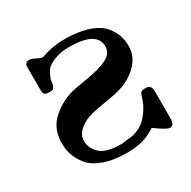

<svg xmlns="http://www.w3.org/2000/svg" viewBox="-112 -563 677 679"><g transform="rotate(-30 227.0 -223.5)"><path d="M39 -138Q39 -195 74.5 -229Q110 -263 159 -278Q172 -282 227.5 -291Q283 -300 313.5 -315Q344 -330 344 -359Q344 -421 230 -421Q200 -421 177.5 -413Q155 -405 144 -396.5Q133 -388 126 -373Q119 -358 118 -353.5Q117 -349 116 -339Q113 -322 105 -319Q101 -317 94 -317Q69 -317 69 -331Q68 -335 68 -343V-434Q68 -452 87 -452Q96 -452 111 -444Q126 -436 133 -436Q136 -436 146.5 -440Q157 -444 179.5 -448.5Q202 -453 234 -453Q238 -453 246 -452.5Q254 -452 258 -452Q305 -449 338 -435.5Q371 -422 387 -401.5Q403 -381 409.5 -361.5Q416 -342 416 -319Q416 -276 383 -243.5Q350 -211 298 -198Q289 -195 251.5 -189Q214 -183 186.5 -176.5Q159 -170 135 -151.5Q111 -133 111 -106Q111 -76 135.5 -53.5Q160 -31 222 -31L271 -37Q308 -47 330.5 -73.5Q353 -100 362 -126.5Q371 -153 372 -154Q378 -160 393 -160Q416 -160 416 -134V-22Q416 5 398 5Q385 5 342 -27H341Q295 6 224 6Q169 6 130 -8Q91 -22 72.5 -45Q54 -68 46.5 -90.5Q39 -113 39 -138Z"/></g></svg>

Font: CMU Serif
Style: Bold
Weight: 700
Version: Version 0.7.0